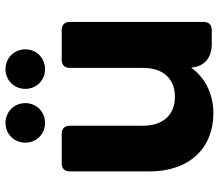

<svg xmlns="http://www.w3.org/2000/svg" viewBox="-70 -738 813 714"><g transform="rotate(-90 337.0 -380.5)"><path d="M613 -30V-528C613 -547 602 -558 583 -558H472C453 -558 442 -547 442 -528V-255C442 -179 400 -137 334 -137C270 -137 227 -179 227 -255V-528C227 -547 216 -558 197 -558H87C68 -558 57 -547 57 -528V-232C57 -83 144 6 273 6C349 6 409 -28 443 -77C447 -27 479 0 532 0H583C602 0 613 -11 613 -30ZM164 -693C164 -652 196 -620 237 -620C279 -620 311 -652 311 -693C311 -735 279 -767 237 -767C196 -767 164 -735 164 -693ZM364 -693C364 -652 396 -620 437 -620C479 -620 511 -652 511 -693C511 -735 479 -767 437 -767C396 -767 364 -735 364 -693Z"/></g></svg>

Font: Arvore Sans
Style: Bold
Weight: 700
Designer: Jonny Pinhorn (Latin) Dan Schunck (customization for Arvore)
Version: Version 1.000;Glyphs 3.3 (3305)